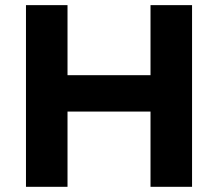

<svg xmlns="http://www.w3.org/2000/svg" viewBox="-20 -720 840 740"><path d="M560.1 -700.2H720.2V0H560.1V-290H240.2V0H80.1V-700.2H240.2V-430.2H560.1Z"/></svg>

Font: Gully
Style: Bold
Weight: 700
Designer: jaikishan Patel
Foundry: MagicType
Version: Version 1.000;Glyphs 3.2 (3242)